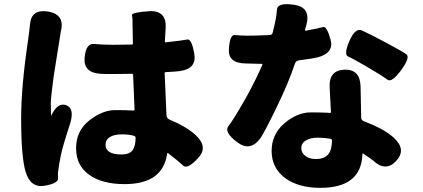

<svg xmlns="http://www.w3.org/2000/svg" viewBox="-20 -834 2040 926"><path d="M194 62Q128 73 104 -4Q82 -75 82 -263Q82 -416 115 -638Q121 -678 125 -719Q132 -792 214 -778Q295 -763 273 -680Q272 -675 266 -636L251 -542Q244 -501 238 -460Q225 -360 225 -338Q225 -297 226 -279Q226 -274 228 -278Q259 -343 301 -326Q342 -309 316 -231Q283 -131 273 -83Q265 -44 260 -4Q259 3 260 27Q260 51 194 62ZM581 54Q473 54 410 9Q347 -36 347 -119.5Q347 -203 410.5 -253Q474 -303 536 -303Q579 -303 622 -301Q629 -301 629 -306L622 -472Q622 -478 616 -478H608Q566 -477 524 -477Q476 -477 466 -478Q382 -483 388 -555Q394 -626 433.5 -622Q473 -618 523 -618Q565 -618 607 -619H616Q621 -619 621 -624L620 -678Q619 -721 619 -734.5Q619 -748 616.5 -761Q614 -774 699 -780Q784 -785 779 -698L775 -634Q775 -629 780 -630Q863 -639 883.5 -643.5Q904 -648 917 -575Q930 -502 846 -491Q833 -489 779 -486Q774 -486 774 -481L783 -278Q784 -263 798 -257Q880 -223 924 -182Q986 -125 935 -71Q884 -16 863.5 -35.5Q843 -55 791 -95Q787 -98 786 -93Q766 54 581 54ZM567 -89Q603 -89 618.5 -108.5Q634 -128 634 -170Q634 -177 623 -180Q601 -186 566 -186Q531 -186 510 -173Q489 -160 489 -136Q489 -89 567 -89Z M1525 72Q1422 72 1358 27Q1290 -22 1290 -106Q1290 -185 1349 -237Q1412 -292 1479 -292Q1523 -292 1566 -290L1571 -289Q1576 -289 1576 -294L1570 -411Q1565 -495 1641 -498Q1717 -501 1719 -416L1722 -268Q1722 -254 1735 -249Q1834 -212 1880 -169Q1942 -112 1890 -57Q1839 -3 1778 -61Q1775 -64 1732 -93Q1728 -96 1728 -91Q1723 72 1525 72ZM1503 -67Q1546 -67 1565 -92Q1581 -113 1581 -158Q1581 -163 1572 -165Q1543 -170 1513 -170Q1477 -170 1455 -156.5Q1433 -143 1433 -120Q1433 -97 1452.5 -82Q1472 -67 1503 -67ZM1237 -169Q1188 -100 1124 -148Q1059 -197 1081.5 -225.5Q1104 -254 1161 -353Q1211 -442 1245 -521Q1247 -526 1242 -526L1164 -528Q1079 -529 1084 -598Q1088 -668 1113.5 -665Q1139 -662 1173 -662Q1214 -662 1255 -664L1280 -665Q1292 -665 1295 -676Q1314 -750 1315.5 -786.5Q1317 -823 1398 -811Q1480 -799 1458 -715L1451 -690Q1450 -685 1455 -686Q1520 -698 1538 -703.5Q1556 -709 1574 -644Q1593 -579 1511 -557Q1492 -552 1422 -543Q1407 -541 1402 -526Q1371 -433 1314 -316Q1255 -195 1237 -169ZM1915 -496Q1869 -434 1849 -449.5Q1829 -465 1753 -510Q1681 -552 1659 -561.5Q1637 -571 1665 -636Q1693 -701 1725.5 -687Q1758 -673 1838.5 -630Q1919 -587 1939.5 -572.5Q1960 -558 1915 -496Z"/></svg>

Font: Resource Han Rounded TW Heavy
Style: Regular
Weight: 900
Designer: Cyano Hao (round all glyphs); Ryoko NISHIZUKA 西塚涼子 (kana, bopomofo & ideographs); Paul D. Hunt (Latin, Greek & Cyrillic)
Foundry: Cyano Hao
Version: 0.990